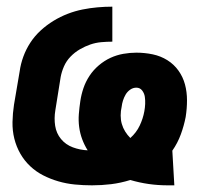

<svg xmlns="http://www.w3.org/2000/svg" viewBox="-20 -548 640 576"><path d="M483 8Q454 8 426 4Q398 0 371 -8Q342 1 313.5 4.5Q285 8 256 8Q230 8 204.5 5.5Q179 3 155 -4Q131 -11 109.5 -22Q88 -33 70.5 -49.5Q53 -66 41 -87Q29 -108 23 -132Q17 -156 17.5 -182Q18 -208 22 -234L39 -334Q42 -356 50 -378Q58 -400 71 -420Q84 -440 102 -456.5Q120 -473 140.5 -485.5Q161 -498 183 -506.5Q205 -515 227.5 -519.5Q250 -524 272.5 -526Q295 -528 317 -528V-423Q301 -423 284 -421.5Q267 -420 251 -414.5Q235 -409 219.5 -400Q204 -391 191.5 -378Q179 -365 172 -349Q165 -333 162 -317L146 -217Q142 -193 145.5 -170.5Q149 -148 163 -131Q177 -114 198.5 -106Q220 -98 243 -97Q233 -113 226.5 -130.5Q220 -148 217.5 -167Q215 -186 216.5 -205.5Q218 -225 221 -245Q224 -265 230.5 -284Q237 -303 248.5 -320.5Q260 -338 276.5 -352Q293 -366 311.5 -374.5Q330 -383 350 -386.5Q370 -390 389 -390Q414 -390 438 -385Q462 -380 482 -367.5Q502 -355 515.5 -336Q529 -317 535 -294.5Q541 -272 541 -247Q541 -222 537 -197Q532 -171 522.5 -145Q513 -119 497 -96L503 8Q498 8 493 8Q488 8 483 8ZM371 -134Q389 -150 399 -171Q409 -192 413 -214Q415 -225 415.5 -236Q416 -247 414.5 -257.5Q413 -268 406.5 -276.5Q400 -285 389 -285Q379 -285 370.5 -279Q362 -273 357 -264.5Q352 -256 349 -246.5Q346 -237 345 -228Q342 -215 342 -201.5Q342 -188 345.5 -176Q349 -164 355.5 -153.5Q362 -143 371 -134Z"/></svg>

Font: Iosevka SS04 XBd Ex Obl
Style: Regular
Weight: 800
Width: 7
Italic angle: -9°
Monospace: yes
Designer: Belleve Invis
Foundry: Belleve Invis
Version: Version 19.0.0; ttfautohint (v1.8.4)